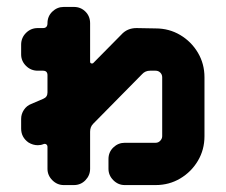

<svg xmlns="http://www.w3.org/2000/svg" viewBox="-20 -534 652 554"><path d="M570 -141Q570 -102 551 -70Q532 -38 500 -19Q468 0 429 0H340Q321 0 307 -14Q293 -28 293 -47V-75Q293 -95 307 -108.5Q321 -122 340 -122H429Q437 -122 442.5 -128Q448 -134 448 -141V-311Q448 -319 442.5 -324.5Q437 -330 429 -330H413Q399 -330 390 -320L249 -177Q240 -168 240 -154V-47Q240 -28 226.5 -14Q213 0 193 0H164Q145 0 131 -14Q117 -28 117 -47V-110Q117 -115 113.5 -117.5Q110 -120 105 -118Q98 -115 89 -115Q75 -115 62 -123Q41 -138 41 -163V-191Q41 -205 49 -217Q57 -229 70 -234L105 -249Q117 -254 117 -267V-317Q117 -330 104 -330H89Q69 -330 55 -344Q41 -358 41 -377V-405Q41 -425 55 -439Q69 -453 89 -453H104Q117 -453 117 -467Q117 -487 131 -500.5Q145 -514 164 -514H193Q213 -514 226.5 -500.5Q240 -487 240 -467V-356Q240 -352 243.5 -351Q247 -350 249 -352L330 -434Q347 -453 374 -453L429 -452Q468 -452 500 -433Q532 -414 551 -382Q570 -350 570 -311Z"/></svg>

Font: Monomaniac One
Style: Regular
Weight: 400
Version: Version 1.000; ttfautohint (v1.8.3)